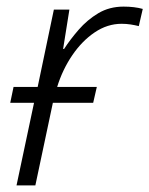

<svg xmlns="http://www.w3.org/2000/svg" viewBox="-20 -561 452 581"><path d="M30 0 83 -250H11L21 -298H94L143 -532H190L171 -413H174Q192 -441 218 -471Q244 -501 277.5 -521Q311 -541 354 -541Q387 -541 412 -534L400 -482Q388 -485 375 -487Q362 -489 348 -489Q305 -489 266.5 -463Q228 -437 198.5 -393.5Q169 -350 153 -298H273L262 -250H140L87 0Z"/></svg>

Font: Noto Sans Light
Style: Italic
Weight: 300
Italic angle: -12°
Designer: Monotype Design Team
Foundry: Monotype Imaging Inc.
Version: Version 2.013; ttfautohint (v1.8.4.7-5d5b)